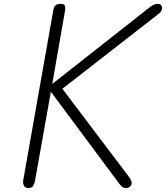

<svg xmlns="http://www.w3.org/2000/svg" viewBox="-20 -948 837 968"><path d="M123 0Q107 0 100.8 -11.8Q94.5 -23.5 97 -38.5L248.5 -895.5Q251 -911.5 259 -920Q267 -928.5 286 -928.5Q297.5 -928.5 302.8 -924.5Q308 -920.5 308.8 -912.2Q309.5 -904 307.5 -891.5L243.5 -525L735 -911.5Q748 -921.5 757.5 -925Q767 -928.5 775 -928.5Q786.5 -928.5 791.8 -922.5Q797 -916.5 797 -909Q797 -897.5 791.5 -890Q786 -882.5 772.5 -872.5L294.5 -500.5L628.5 -58.5Q644 -37.5 644 -26Q644 -15 635.5 -7.5Q627 0 615.5 0Q603 0 594.8 -7.2Q586.5 -14.5 578.5 -25.5L236.5 -485.5L157 -39.5Q155 -25.5 148.5 -12.8Q142 0 123 0Z"/></svg>

Font: Edu AU VIC WA NT Pre
Style: Regular
Weight: 400
Designer: Tina and Corey Anderson, Eben Sorkin, Mirko Velimirovic
Foundry: Google for Education
Version: Version 1.001